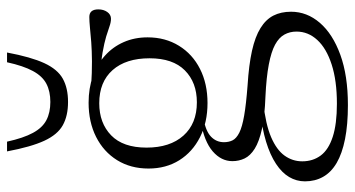

<svg xmlns="http://www.w3.org/2000/svg" viewBox="-246 -484 984 532"><g transform="rotate(-90 246.0 -218.0)"><path d="M221 254Q166.5 254 126.5 246Q86.5 238 60.5 222.8Q34.5 207.5 22 185.2Q9.5 163 9.5 135Q9.5 111.5 21.5 91.2Q33.5 71 58 54.8Q82.5 38.5 119.5 27.2Q156.5 16 206.5 10.5L236.5 6.5L227.5 19.5Q167.5 26 132 41.2Q96.5 56.5 80.8 78.5Q65 100.5 65 127.5Q65 157 81.2 178.8Q97.5 200.5 133 212Q168.5 223.5 224.5 223.5Q288.5 223.5 333.2 209Q378 194.5 401.2 169.2Q424.5 144 424.5 111.5Q424.5 93 416.2 78Q408 63 388.2 52.2Q368.5 41.5 333.2 34.8Q298 28 244.5 25.5Q189.5 23.5 154.5 15.8Q119.5 8 100 -4.2Q80.5 -16.5 73 -32.2Q65.5 -48 65.5 -66Q65.5 -97 92.5 -120.5Q119.5 -144 175.5 -154L183 -146Q148.5 -140 133.2 -125.2Q118 -110.5 118 -89.5Q118 -76 123.2 -65.5Q128.5 -55 144.2 -47Q160 -39 191.5 -33.5Q223 -28 275.5 -24Q332 -20.5 371.2 -11.8Q410.5 -3 434.2 11.8Q458 26.5 468.8 47.5Q479.5 68.5 479.5 96.5Q479.5 140.5 448.8 176.2Q418 212 360.2 233Q302.5 254 221 254ZM226.5 -135Q173 -135 132 -155.8Q91 -176.5 68 -213.2Q45 -250 45 -298.5Q45 -348 68.2 -385.5Q91.5 -423 132.8 -443.8Q174 -464.5 227.5 -464.5Q267.5 -464.5 300.5 -452.8Q333.5 -441 357.8 -419.2Q382 -397.5 395.2 -367.5Q408.5 -337.5 408.5 -301Q408.5 -252 385.2 -214.2Q362 -176.5 321 -155.8Q280 -135 226.5 -135ZM228.5 -164.5Q283.5 -164.5 317 -197.8Q350.5 -231 350.5 -295.5Q350.5 -361 317.8 -398Q285 -435 226 -435Q171 -435 137 -402Q103 -369 103 -304Q103 -239 136.2 -201.8Q169.5 -164.5 228.5 -164.5ZM298.5 -432 272.5 -457.5Q311.5 -455 342 -455.2Q372.5 -455.5 395.5 -457.2Q418.5 -459 435.8 -460.8Q453 -462.5 465 -462.5Q475.5 -462.5 480.8 -456.2Q486 -450 486 -437.5Q486 -423 478.8 -412.8Q471.5 -402.5 460 -402.5Q450.5 -402.5 439.2 -406.5Q428 -410.5 410.8 -415.8Q393.5 -421 366.5 -425.8Q339.5 -430.5 298.5 -432ZM229.5 -570.5Q259 -570.5 280 -581.5Q301 -592.5 315.2 -618.8Q329.5 -645 339.5 -690.5H366.5Q354 -624 337 -587.2Q320 -550.5 294 -536Q268 -521.5 229.5 -521.5Q191 -521.5 165 -536Q139 -550.5 122 -587.2Q105 -624 92.5 -690.5H119.5Q129.5 -645 143.8 -618.8Q158 -592.5 179 -581.5Q200 -570.5 229.5 -570.5Z"/></g></svg>

Font: Newsreader 14pt Light
Style: Regular
Weight: 300
Designer: Hugues Gentile
Foundry: Production Type
Version: Version 1.003